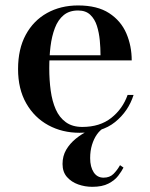

<svg xmlns="http://www.w3.org/2000/svg" viewBox="-20 -490 566 723"><path d="M279.5 10Q214.5 10 162 -18.5Q109.5 -47 78.8 -100.8Q48 -154.5 48 -230Q48 -305.5 77 -359Q106 -412.5 157.2 -441Q208.5 -469.5 274 -469.5Q346.5 -469.5 391 -440.5Q435.5 -411.5 455.8 -364.2Q476 -317 476 -262.5H115.5V-282H358.5Q358.5 -308.5 355.8 -337.8Q353 -367 345 -392.5Q337 -418 320 -434.2Q303 -450.5 274 -450.5Q241 -450.5 219.8 -433Q198.5 -415.5 186.8 -384.8Q175 -354 170.2 -315Q165.5 -276 165.5 -233Q165.5 -188.5 171 -148.5Q176.5 -108.5 190 -78Q203.5 -47.5 228 -29.8Q252.5 -12 290 -12Q356 -12 399 -46Q442 -80 460.5 -132.5H483Q463.5 -71 413.5 -30.5Q363.5 10 279.5 10ZM327.5 213.5Q300 213.5 274.5 204.5Q249 195.5 232.2 176.5Q215.5 157.5 215.5 127.5Q215.5 97.5 229.2 74Q243 50.5 265.5 32.2Q288 14 314 1.5Q340 -11 364.5 -19L370.5 -8Q356.5 0 345 16.2Q333.5 32.5 326.5 55.2Q319.5 78 319.5 105.5Q319.5 138.5 332.8 158.8Q346 179 370 179Q393 179 407 165.2Q421 151.5 432 132L445 141Q438 155 425 172Q412 189 388.5 201.2Q365 213.5 327.5 213.5Z"/></svg>

Font: Bodoni Moda Medium
Style: Regular
Weight: 500
Designer: Owen Earl
Foundry: indestructible type
Version: Version 2.005